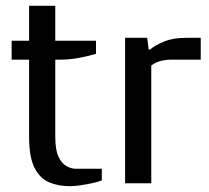

<svg xmlns="http://www.w3.org/2000/svg" viewBox="-20 -630 720 660"><path d="M220 10Q180 10 148.5 -3.5Q117 -17 98.5 -53.5Q80 -90 80 -160V-425H20V-490H80V-610H170V-490H310V-445Q288 -438 254 -431.5Q220 -425 190 -425H170V-160Q170 -115 181 -91.5Q192 -68 208.5 -59Q225 -50 240 -50H330V-10Q318 -5 297.5 -0.5Q277 4 256 7Q235 10 220 10Z M410 0V-500H486L491 -460H496Q514 -475 544.5 -487.5Q575 -500 620 -500H670V-425H570Q551 -425 533 -420.5Q515 -416 500 -405V0Z"/></svg>

Font: Cuprum
Style: Regular
Weight: 400
Designer: Jovanny Lemonad
Foundry: Jovanny Lemonad
Version: Version 3.000